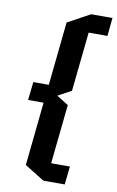

<svg xmlns="http://www.w3.org/2000/svg" viewBox="-101 -783 630 1037"><g transform="rotate(10 214.5 -265.0)"><path d="M273 -225 239 100H342L331 200H214L106 133L142 -215H57L68 -315H153L189 -663L312 -730H429L419 -630H316L282 -305L210 -266V-264Z"/></g></svg>

Font: Quantico
Style: Bold Italic
Weight: 700
Italic angle: -12°
Designer: Matt Desmond
Foundry: MADtype
Version: Version 2.002